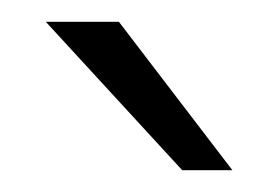

<svg xmlns="http://www.w3.org/2000/svg" viewBox="-20 -787 255 176"><path d="M147 -631 22 -767H89L193 -631Z"/></svg>

Font: Exo Thin
Style: Regular
Weight: 400
Version: Version 2.000